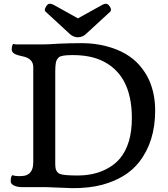

<svg xmlns="http://www.w3.org/2000/svg" viewBox="-20 -981 882 1006"><path d="M36.1 0ZM360.8 4.9 221.7 -0.5H95.7Q70.3 -0.5 53.2 -9Q36.1 -17.6 36.1 -30.3Q36.1 -53.7 43.5 -63Q61 -58.1 79.1 -58.1Q97.2 -58.1 109.6 -60.5Q122.1 -63 131.8 -70.8Q154.3 -88.4 154.3 -131.8V-629.4Q154.3 -674.8 97.7 -686Q62.5 -693.4 52 -701.9Q41.5 -710.4 41.5 -720.7Q41.5 -743.2 49.3 -751Q58.1 -748.5 65.4 -748.5Q65.4 -748.5 213.4 -748.5Q224.6 -748.5 243.2 -749.5Q243.2 -749.5 284.7 -752Q345.7 -754.9 409.9 -754.9Q474.1 -754.9 534.7 -739.5Q595.2 -724.1 639.4 -697.8Q683.6 -671.4 713.1 -636.5Q742.7 -601.6 760.7 -562.5Q793 -490.7 793 -401.4Q793 -239.3 709 -131.8Q643.1 -47.4 515.1 -12.7Q448.7 4.9 360.8 4.9ZM269.5 -117.7Q269.5 -81.1 292.5 -70.3Q312 -61.5 386 -61.5Q460 -61.5 517.6 -85.9Q575.2 -110.4 609.4 -151.9Q670.9 -226.6 670.9 -362.3Q670.9 -595.2 506.3 -666.5Q446.8 -692.4 359.4 -692.4Q301.3 -692.4 288.6 -680.9Q275.9 -669.4 272.7 -652.6Q269.5 -635.7 269.5 -607.4ZM388.2 -785.6Q361.3 -785.6 340.3 -808.1L218.3 -920.4Q214.8 -923.8 214.8 -928.5Q214.8 -933.1 217 -938.5Q219.2 -943.8 222.7 -949.2Q231 -961.4 240.7 -961.4Q250.5 -961.4 262.2 -955.1L388.2 -884.8L493.2 -942.9Q503.4 -948.2 514.6 -954.8Q525.9 -961.4 533.2 -961.4Q540.5 -961.4 545.4 -957.8Q550.3 -954.1 553.7 -949.2Q561.5 -937.5 561.5 -932.6Q561.5 -923.8 558.1 -920.4L436 -808.1Q415 -785.6 388.2 -785.6Z"/></svg>

Font: Quando
Style: Regular
Weight: 400
Version: Version 1.002